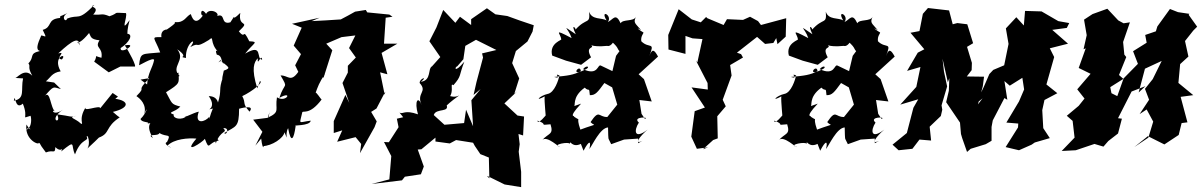

<svg xmlns="http://www.w3.org/2000/svg" viewBox="-20 -597 4952 791"><path d="M203 -257 169 -262C187 -276 194 -298 230 -303C194 -366 260 -381 235 -352C204 -356 256 -387 220 -377C281 -434 306 -445 308 -410C293 -450 286 -386 347 -461C355 -447 351 -435 390 -431C368 -397 405 -405 398 -359C361 -368 386 -372 368 -343L428 -299L476 -323H533C549 -315 507 -393 494 -410C555 -422 473 -369 477 -399C511 -420 533 -458 502 -458C515 -434 494 -443 514 -514C473 -457 506 -526 499 -543C437 -546 475 -545 431 -530C397 -544 403 -534 364 -537C397 -573 339 -565 369 -577C299 -506 307 -541 256 -520C252 -502 228 -526 258 -543C213 -521 234 -538 227 -523C172 -518 197 -485 156 -474C174 -436 169 -448 150 -451C134 -415 126 -391 145 -387C97 -376 124 -363 97 -336C108 -320 91 -325 113 -285C78 -321 48 -270 41 -276L75 -274C65 -226 85 -191 37 -182C44 -221 39 -139 74 -170C100 -107 63 -108 106 -120C112 -100 107 -66 88 -63C106 -85 114 -41 89 -84C80 -21 142 3 140 -9C152 0 133 -16 169 31C202 18 206 40 208 9C236 37 242 -1 232 27C296 -25 270 1 289 39C315 -31 348 -13 337 -34C341 -47 354 -6 340 15C380 -21 432 -75 387 -30C436 -48 411 -73 474 -114C474 -114 479 -106 445 -136C516 -153 512 -182 455 -190L466 -199L444 -214L393 -151C393 -167 315 -131 335 -158C299 -104 329 -80 313 -88C289 -111 257 -112 294 -120C272 -112 272 -119 215 -126C237 -82 174 -100 239 -145C197 -115 189 -152 208 -137C187 -150 188 -230 163 -200C204 -247 198 -238 231 -230Z M559 -269 595 -275C533 -210 589 -248 542 -201C557 -191 586 -166 574 -126C591 -169 586 -133 559 -107C562 -91 600 -96 588 -88C619 -92 572 -93 610 -28C580 -49 631 -33 637 -49C666 -30 688 -50 668 -12C644 -3 712 25 670 3C698 -25 755 -29 789 -26C728 46 817 -13 824 -25C844 28 835 -10 881 -18C867 -34 859 -53 869 -6C888 -63 920 -48 900 -69C929 -72 912 -36 904 -49C952 -78 965 -71 965 -149C965 -149 1033 -169 1008 -137C976 -173 995 -169 978 -201C1019 -220 1067 -259 1051 -263L1040 -233C1014 -316 1027 -341 1042 -357C1039 -318 1057 -380 1060 -351C1033 -353 1066 -421 990 -376C1025 -421 1049 -425 1007 -427C977 -488 994 -430 964 -468C1016 -517 959 -479 970 -544C923 -497 962 -556 929 -505C881 -492 919 -558 858 -523C907 -534 845 -571 829 -540C806 -572 804 -531 816 -533C794 -502 777 -504 766 -539C747 -531 740 -502 702 -506C691 -500 723 -513 661 -471C690 -476 639 -485 645 -444C598 -445 617 -443 640 -381C564 -373 559 -383 553 -329C548 -323 612 -364 615 -350C608 -315 590 -300 586 -249ZM894 -269 899 -280C878 -222 896 -231 877 -171C880 -159 883 -201 840 -201C880 -145 815 -141 857 -150C832 -91 847 -87 842 -116C827 -95 779 -81 799 -137C783 -135 715 -101 750 -120C730 -99 690 -109 696 -125C666 -136 700 -133 723 -158C684 -168 690 -170 664 -217C723 -254 718 -254 715 -298L700 -291C715 -283 700 -274 720 -284C680 -322 748 -348 710 -394C765 -356 707 -366 746 -358C743 -422 799 -449 764 -403C807 -427 777 -393 840 -432C866 -454 839 -422 882 -380C891 -371 860 -408 873 -372C896 -368 889 -348 901 -333C896 -366 863 -320 888 -349C919 -320 936 -318 902 -306Z M1597 -528 1584 -537 1493 -546 1487 -556 1443 -549C1423 -538 1404 -527 1384 -517L1321 -513L1264 -510L1297 -524L1183 -499L1223 -483L1190 -409L1220 -374L1196 -328L1209 -301C1177 -255 1166 -288 1136 -286C1169 -229 1152 -261 1131 -194C1189 -226 1160 -172 1121 -196C1112 -144 1137 -137 1083 -112C1098 -155 1093 -154 1086 -112L1023 -104L1061 -54L1032 3L1056 -26C1063 33 1071 -1 1062 5C1101 4 1148 -28 1152 -52C1172 -7 1151 -41 1167 -69C1179 -2 1191 -25 1198 -78C1182 -82 1258 -77 1260 -100C1207 -93 1214 -82 1225 -133C1226 -145 1253 -118 1305 -187C1301 -189 1281 -222 1280 -214C1288 -236 1296 -260 1318 -290C1291 -304 1278 -298 1313 -277L1349 -390L1324 -417L1387 -444L1444 -451L1418 -399L1446 -360L1413 -326V-298L1391 -255L1419 -173L1403 -206L1355 -98V-49L1390 -60L1369 -13L1445 -32L1468 -4L1463 34L1523 -73L1532 -97L1509 -136L1531 -150L1567 -219L1565 -206L1546 -299L1576 -291L1552 -379L1617 -417H1562L1569 -524Z M1641 -114 1615 -108 1622 -73 1582 -11 1562 -12 1592 46 1584 142 1511 161 1636 146 1648 131 1714 121 1726 89 1701 19 1716 18 1774 -30V-14L1833 -6L1859 -20L1929 -9L1936 4L1959 38L1994 52L1996 138L1986 128L1994 131L2059 163L2127 174V111L2117 28L2121 -3L2116 -45L2135 -39L2139 -117L2112 -121L2058 -171L2111 -221L2099 -211L2119 -274L2090 -337L2106 -389L2102 -384L2153 -426L2174 -467L2179 -493C2140 -506 2104 -518 2070 -531L2021 -538L1986 -563L1921 -518V-494L1875 -528L1856 -503L1806 -556L1778 -484L1749 -427L1794 -362L1760 -324C1741 -314 1759 -266 1714 -260C1746 -286 1707 -273 1709 -255C1743 -217 1694 -216 1717 -164C1703 -203 1686 -182 1702 -126C1645 -146 1642 -125 1626 -133ZM1889 -353 1897 -408 1941 -433 2025 -391 1966 -377 1970 -360 1943 -259 1931 -206 1960 -230 1922 -184 1929 -77 1900 -145 1892 -90 1811 -83 1767 -123C1776 -154 1839 -130 1817 -170C1815 -146 1799 -152 1872 -204C1835 -186 1831 -222 1810 -180C1863 -205 1828 -260 1848 -246C1883 -286 1869 -282 1893 -343C1851 -292 1852 -321 1864 -324Z M2623 -128 2614 -185 2665 -179 2633 -271 2611 -291 2691 -364C2675 -393 2667 -398 2655 -366C2680 -429 2655 -394 2622 -427C2619 -448 2631 -458 2631 -463C2618 -470 2592 -490 2621 -473C2597 -502 2588 -502 2600 -528C2591 -507 2545 -519 2537 -501C2516 -546 2507 -517 2484 -506C2505 -534 2450 -561 2479 -513C2459 -525 2418 -514 2407 -549C2412 -494 2397 -527 2350 -474C2357 -478 2328 -507 2352 -456C2286 -500 2322 -481 2335 -440C2254 -483 2291 -458 2292 -435C2299 -433 2241 -420 2255 -368L2312 -347L2374 -330L2415 -361C2387 -412 2436 -393 2413 -414C2405 -418 2413 -401 2481 -408C2504 -400 2528 -463 2496 -429C2541 -391 2511 -398 2551 -372C2550 -410 2542 -401 2518 -367L2503 -304L2455 -327C2441 -333 2445 -283 2382 -312C2396 -330 2412 -322 2396 -313C2321 -273 2370 -339 2373 -304C2343 -288 2319 -285 2263 -280C2299 -269 2256 -299 2285 -286C2281 -269 2265 -215 2236 -210C2204 -203 2177 -174 2228 -202C2219 -218 2226 -148 2228 -122C2234 -128 2196 -80 2194 -100C2243 -84 2195 -80 2248 -85C2262 -41 2240 -50 2213 -19C2232 -43 2290 17 2287 8C2249 -1 2327 -15 2328 -4C2328 -26 2335 20 2382 -9C2361 -30 2368 -18 2384 24C2408 -22 2416 -16 2408 17C2421 1 2452 -70 2485 -72C2487 -12 2483 -36 2498 -3L2551 -22L2609 -26V-7L2627 -17C2588 2 2617 -37 2648 -63C2592 -20 2591 -60 2612 -92C2583 -117 2658 -116 2637 -107ZM2343 -159C2355 -157 2332 -195 2389 -236C2407 -217 2407 -242 2410 -205C2433 -204 2442 -217 2470 -255L2502 -237L2523 -166L2482 -115C2445 -114 2450 -149 2413 -94C2429 -75 2448 -92 2371 -63C2349 -127 2380 -92 2344 -117C2354 -123 2313 -105 2374 -170Z M3183 -415 3217 -446 3219 -522 3115 -494 3103 -510 3070 -528 3041 -515 2975 -518 2961 -494 2894 -522 2889 -527 2867 -505 2830 -517 2776 -559 2733 -453 2734 -393 2804 -375V-449L2833 -439L2874 -436L2853 -340L2847 -348L2895 -255L2896 -228L2829 -237L2884 -154L2842 -139L2832 -64L2828 -34L2851 16L2897 10L2876 18L2918 -20L2937 -27L2935 -118L2970 -159L2955 -191L2953 -174L2994 -286L2988 -329L3041 -360L3033 -374L3016 -380L3099 -445L3132 -416L3166 -420L3178 -440Z M3598 -128 3589 -185 3640 -179 3608 -271 3586 -291 3666 -364C3650 -393 3642 -398 3630 -366C3655 -429 3630 -394 3597 -427C3594 -448 3606 -458 3606 -463C3593 -470 3567 -490 3596 -473C3572 -502 3563 -502 3575 -528C3566 -507 3520 -519 3512 -501C3491 -546 3482 -517 3459 -506C3480 -534 3425 -561 3454 -513C3434 -525 3393 -514 3382 -549C3387 -494 3372 -527 3325 -474C3332 -478 3303 -507 3327 -456C3261 -500 3297 -481 3310 -440C3229 -483 3266 -458 3267 -435C3274 -433 3216 -420 3230 -368L3287 -347L3349 -330L3390 -361C3362 -412 3411 -393 3388 -414C3380 -418 3388 -401 3456 -408C3479 -400 3503 -463 3471 -429C3516 -391 3486 -398 3526 -372C3525 -410 3517 -401 3493 -367L3478 -304L3430 -327C3416 -333 3420 -283 3357 -312C3371 -330 3387 -322 3371 -313C3296 -273 3345 -339 3348 -304C3318 -288 3294 -285 3238 -280C3274 -269 3231 -299 3260 -286C3256 -269 3240 -215 3211 -210C3179 -203 3152 -174 3203 -202C3194 -218 3201 -148 3203 -122C3209 -128 3171 -80 3169 -100C3218 -84 3170 -80 3223 -85C3237 -41 3215 -50 3188 -19C3207 -43 3265 17 3262 8C3224 -1 3302 -15 3303 -4C3303 -26 3310 20 3357 -9C3336 -30 3343 -18 3359 24C3383 -22 3391 -16 3383 17C3396 1 3427 -70 3460 -72C3462 -12 3458 -36 3473 -3L3526 -22L3584 -26V-7L3602 -17C3563 2 3592 -37 3623 -63C3567 -20 3566 -60 3587 -92C3558 -117 3633 -116 3612 -107ZM3318 -159C3330 -157 3307 -195 3364 -236C3382 -217 3382 -242 3385 -205C3408 -204 3417 -217 3445 -255L3477 -237L3498 -166L3457 -115C3420 -114 3425 -149 3388 -94C3404 -75 3423 -92 3346 -63C3324 -127 3355 -92 3319 -117C3329 -123 3288 -105 3349 -170Z M4009 -167 4029 -242 4034 -281 3963 -282 3983 -308 3984 -338 3964 -404 3989 -419 3965 -497 3924 -502 3905 -497 3890 -554 3803 -564 3782 -540 3768 -469 3731 -462 3788 -394 3761 -380 3717 -305 3772 -321 3755 -239 3689 -166 3763 -188 3743 -153 3716 -49 3657 -1 3682 22 3739 16 3768 -22 3816 -18 3810 -75 3856 -119 3862 -145 3859 -163 3882 -241 3869 -302 3863 -355 3885 -258 3891 -275 3889 -223 3878 -176 3935 -92 3939 -45 3944 -28 3964 29 3979 16 4041 -3 4065 -17V-74L4070 -101L4118 -193L4130 -186L4118 -263L4140 -244L4220 -294L4186 -315L4202 -210V-235L4178 -179L4126 -92L4175 -88L4174 -72L4123 9L4178 22L4230 -1L4243 -10L4305 -28L4278 -69L4273 -159L4271 -130L4283 -185L4336 -213L4291 -249L4323 -362L4305 -398L4380 -417L4315 -474L4375 -482L4385 -502L4340 -510L4271 -550L4203 -552L4198 -492L4167 -526L4124 -480L4135 -416L4117 -328L4072 -309L4056 -292L4033 -239L3999 -168L4028 -192Z M4748 -488 4742 -468 4698 -453 4704 -421 4648 -386 4668 -334 4609 -274 4583 -201 4559 -213 4554 -238 4608 -272 4590 -288 4620 -362 4612 -372 4607 -424 4635 -505 4609 -501 4587 -513 4542 -561 4481 -539 4446 -516 4457 -452 4444 -394 4453 -398 4424 -317 4473 -293 4418 -229 4448 -191 4424 -161 4375 -120 4399 -99 4407 -30 4354 25 4412 22 4489 -4 4526 7 4546 -16 4586 -47 4602 -108 4586 -110 4642 -220 4699 -242 4671 -216 4697 -314 4766 -346 4729 -271 4697 -231 4714 -186 4675 -127 4704 -146 4731 -96 4711 -30 4653 9 4709 -36 4777 -2C4797 -15 4817 -28 4836 -41L4848 -90L4872 -93L4844 -198L4896 -205L4834 -256V-247L4842 -333L4876 -364L4862 -428L4896 -471L4912 -487L4877 -536L4880 -540L4833 -547L4800 -560Z"/></svg>

Font: Asimov Aggro
Style: CondIt
Weight: 500
Designer: Google
Version: Version 2.000980; 2014